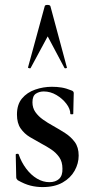

<svg xmlns="http://www.w3.org/2000/svg" viewBox="-20 -750 377 781"><path d="M112 -334Q112 -311 124 -294Q136 -277 155 -263.5Q174 -250 196 -238Q221 -224 244.5 -209Q268 -194 284 -172.5Q300 -151 300 -117Q300 -85 283.5 -55.5Q267 -26 234.5 -7.5Q202 11 153 11Q128 11 104 5Q80 -1 52 -17Q50 -19 48 -22Q46 -25 46 -29L44 -121Q44 -124 49.5 -124.5Q55 -125 56 -122Q67 -90 86.5 -64Q106 -38 130.5 -23.5Q155 -9 181 -9Q206 -9 220.5 -22.5Q235 -36 234 -64Q234 -92 221 -110.5Q208 -129 188.5 -142Q169 -155 148 -166Q124 -179 101.5 -192.5Q79 -206 64 -227.5Q49 -249 49 -284Q49 -325 69.5 -349.5Q90 -374 123 -385.5Q156 -397 191 -397Q212 -397 230.5 -394Q249 -391 271 -382Q280 -379 280 -371Q280 -352 279 -332Q278 -312 278 -287Q278 -285 272 -285Q266 -285 266 -287Q266 -307 250 -328Q234 -349 209.5 -363.5Q185 -378 158 -378Q140 -378 126 -369Q112 -360 112 -334ZM252 -476Q254 -474 249 -472.5Q244 -471 242 -474L174 -602L105 -474Q104 -471 98.5 -472.5Q93 -474 94 -476L162 -725Q163 -730 173 -730Q183 -730 185 -725Z"/></svg>

Font: Cormorant SemiBold
Style: Regular
Weight: 600
Designer: Christian Thalmann (Catharsis Fonts)
Foundry: Catharsis Fonts
Version: Version 4.000